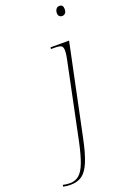

<svg xmlns="http://www.w3.org/2000/svg" viewBox="-320 -798 720 1095"><g transform="rotate(-20 40.5 -250.5)"><path d="M192 -681Q182 -681 175 -687.5Q168 -694 168 -706Q168 -722 175.5 -731.5Q183 -741 195 -741Q218 -741 218 -715Q218 -696 210 -688.5Q202 -681 192 -681ZM-92 240Q-107 240 -118 238.5Q-129 237 -137 235L-135 225Q-116 230 -92 230Q-60 230 -37 210.5Q-14 191 3 146Q20 101 36 26L133 -442Q135 -453 137 -465.5Q139 -478 139 -490Q139 -513 128.5 -519.5Q118 -526 84 -526H66L68 -536H180L65 14Q47 101 26.5 150.5Q6 200 -22 220Q-50 240 -92 240Z"/></g></svg>

Font: Noto Serif Display SemiCondensed Thin
Style: Italic
Weight: 100
Width: 4
Italic angle: -12°
Designer: Monotype Design Team
Foundry: Monotype Imaging Inc.
Version: Version 2.009